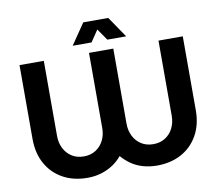

<svg xmlns="http://www.w3.org/2000/svg" viewBox="-92 -990 1266 1113"><g transform="rotate(-10 540.5 -434.0)"><path d="M336 12Q255 12 193 -21.5Q131 -55 95.5 -117.5Q60 -180 60 -266V-700H203V-257Q203 -218 219 -185.5Q235 -153 265 -133.5Q295 -114 336 -114Q377 -114 407 -133.5Q437 -153 453 -185.5Q469 -218 469 -257V-700H612V-257Q612 -218 628 -185.5Q644 -153 674 -133.5Q704 -114 745 -114Q786 -114 816 -133.5Q846 -153 862 -185.5Q878 -218 878 -257V-700H1021V-266Q1021 -180 985.5 -117.5Q950 -55 888 -21.5Q826 12 745 12Q703 12 665 1.5Q627 -9 596 -30Q565 -51 540 -80Q516 -51 484.5 -30.5Q453 -10 415.5 1Q378 12 336 12ZM383 -757 467 -880H614L698 -757H587L540 -825L494 -757Z"/></g></svg>

Font: MuseoModerno Thin SemiBold
Style: Regular
Weight: 600
Version: Version 1.003